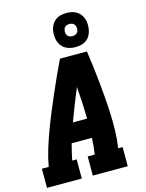

<svg xmlns="http://www.w3.org/2000/svg" viewBox="-143 -1077 885 1162"><g transform="rotate(-15 300.0 -496.0)"><path d="M3 0V-120H46Q55 -173 71 -225Q87 -277 106 -328.5Q125 -380 146 -431Q167 -482 189 -533Q211 -584 234 -634.5Q257 -685 281 -735H450Q457 -685 463.5 -634.5Q470 -584 475 -533Q480 -482 484 -431Q488 -380 490 -328.5Q492 -277 490.5 -224.5Q489 -172 481 -120H509V0H290V-120H334Q338 -145 340.5 -170.5Q343 -196 344 -222H217Q210 -196 204 -170.5Q198 -145 193 -120H221V0ZM346 -342Q345 -392 342.5 -442.5Q340 -493 336 -543Q315 -493 295 -442.5Q275 -392 257 -342ZM390 -778Q364 -778 341 -787Q318 -796 303.5 -815.5Q289 -835 285 -860Q281 -885 285 -911Q288 -929 297.5 -945.5Q307 -962 322 -973Q337 -984 355 -988Q373 -992 390 -992Q407 -992 423.5 -988.5Q440 -985 454 -976Q468 -967 477.5 -954.5Q487 -942 492 -926Q497 -910 497.5 -893Q498 -876 495 -859Q492 -841 483 -824.5Q474 -808 459 -797Q444 -786 426 -782Q408 -778 390 -778ZM390 -847Q397 -847 403 -848.5Q409 -850 414.5 -854Q420 -858 423.5 -863.5Q427 -869 428 -876Q429 -885 427.5 -894Q426 -903 421 -910Q416 -917 407.5 -920Q399 -923 390 -923Q384 -923 377.5 -921.5Q371 -920 365.5 -916Q360 -912 357 -906.5Q354 -901 353 -894Q351 -885 352.5 -876Q354 -867 359 -860Q364 -853 372.5 -850Q381 -847 390 -847Z"/></g></svg>

Font: Iosevka Curly Slab HvEx
Style: Italic
Weight: 900
Width: 7
Italic angle: -9°
Monospace: yes
Designer: Belleve Invis
Foundry: Belleve Invis
Version: Version 11.1.0; ttfautohint (v1.8.3)